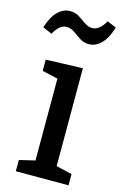

<svg xmlns="http://www.w3.org/2000/svg" viewBox="-133 -823 557 876"><g transform="rotate(15 146.0 -385.0)"><path d="M209 -61 200 -73 284 -53V0H35V-53L119 -73L109 -61V-464L118 -455L35 -474V-527L209 -533ZM206 -646Q182 -646 163 -658.5Q144 -671 127 -683.5Q110 -696 89 -696Q72 -696 58 -684.5Q44 -673 30 -648L-14 -667Q3 -720 29 -745Q55 -770 85 -770Q111 -770 129.5 -758Q148 -746 165.5 -733.5Q183 -721 203 -721Q219 -721 234 -733Q249 -745 263 -769L306 -751Q290 -698 264 -672Q238 -646 206 -646Z"/></g></svg>

Font: Bitter Thin Medium
Style: Regular
Weight: 500
Version: Version 3.021